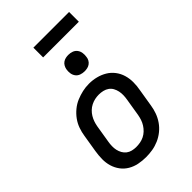

<svg xmlns="http://www.w3.org/2000/svg" viewBox="-271 -1030 1141 1141"><g transform="rotate(-45 300.0 -459.0)"><path d="M254 8Q223 8 193 2Q163 -4 137.5 -19Q112 -34 94.5 -57.5Q77 -81 68.5 -109.5Q60 -138 60.5 -169Q61 -200 66 -231L84 -341Q88 -368 97.5 -395Q107 -422 124 -445.5Q141 -469 164 -488Q187 -507 213.5 -518Q240 -529 267 -535Q294 -541 322 -541Q353 -541 382.5 -533.5Q412 -526 437 -511Q462 -496 480 -472.5Q498 -449 506.5 -420.5Q515 -392 515 -361Q515 -330 509 -299L491 -189Q487 -162 477.5 -135.5Q468 -109 451.5 -85Q435 -61 412 -42.5Q389 -24 362.5 -12.5Q336 -1 308.5 3.5Q281 8 254 8ZM255 -76Q272 -76 289 -79Q306 -82 322 -90Q338 -98 351 -110.5Q364 -123 373.5 -138Q383 -153 388.5 -169.5Q394 -186 397 -203L415 -313Q418 -330 418.5 -347.5Q419 -365 415.5 -381.5Q412 -398 404 -412.5Q396 -427 382.5 -436.5Q369 -446 352 -450Q335 -454 318 -454Q301 -454 284.5 -450.5Q268 -447 252 -439Q236 -431 223 -418.5Q210 -406 201 -391Q192 -376 186.5 -360Q181 -344 178 -327L160 -217Q157 -200 156.5 -182.5Q156 -165 159.5 -149Q163 -133 171 -118.5Q179 -104 192 -94Q205 -84 221.5 -80Q238 -76 255 -76Q255 -76 255 -76Q255 -76 255 -76ZM356 -611Q340 -611 324.5 -616.5Q309 -622 299.5 -634.5Q290 -647 287.5 -663.5Q285 -680 288 -697Q290 -708 296 -719Q302 -730 312 -737Q322 -744 333.5 -746.5Q345 -749 356 -749Q373 -749 388 -743.5Q403 -738 412.5 -725.5Q422 -713 424.5 -696.5Q427 -680 424 -663Q423 -652 417 -641Q411 -630 401 -623Q391 -616 379.5 -613.5Q368 -611 356 -611ZM540 -844H240V-926H540Z"/></g></svg>

Font: Iosevka Slab Medium Extended
Style: Italic
Weight: 500
Width: 7
Italic angle: -9°
Monospace: yes
Designer: Belleve Invis
Foundry: Belleve Invis
Version: Version 11.1.0; ttfautohint (v1.8.3)